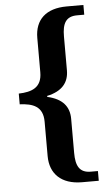

<svg xmlns="http://www.w3.org/2000/svg" viewBox="-59 -799 556 964"><g transform="rotate(-5 218.5 -317.0)"><path d="M315 126H399V77H363C306 77 288 41 288 -24V-196C288 -258 254 -299 178 -316V-321C254 -337 288 -379 288 -440V-611C288 -676 306 -711 363 -711H399V-760H315C210 -760 154 -707 154 -615V-442C154 -365 103 -347 37 -345V-291C103 -288 154 -271 154 -193V-20C154 69 210 126 315 126Z"/></g></svg>

Font: Noto Serif Georgian SemiBold
Style: Regular
Weight: 600
Designer: Monotype Design Team, Akaki Razmadze
Foundry: Google LLC
Version: Version 2.003